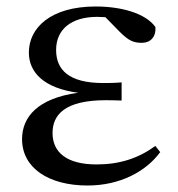

<svg xmlns="http://www.w3.org/2000/svg" viewBox="-20 -557 549 592"><path d="M250 15C350 15 430 -28 474 -88L459 -107C407 -69 349 -50 278 -50C186 -50 142 -87 142 -147C142 -203 180 -248 306 -248C317 -248 328 -248 355 -247V-303C331 -301 315 -301 298 -301C192 -301 153 -342 153 -403C153 -465 198 -505 280 -505L305 -504L349 -459C378 -430 393 -425 418 -425C444 -425 462 -444 459 -474C428 -517 352 -537 275 -537C136 -537 69 -471 69 -395C69 -334 115 -285 221 -271C96 -254 48 -196 48 -128C48 -39 130 15 250 15Z"/></svg>

Font: Source Han Serif SC Medium
Style: Regular
Weight: 500
Designer: Ryoko NISHIZUKA 西塚涼子 (kana & ideographs); Frank Grießhammer (Latin, Greek & Cyrillic); Wenlong ZHANG 张文龙 (bopomofo); San
Foundry: Adobe
Version: Version 2.003;hotconv 1.1.1;makeotfexe 2.6.0